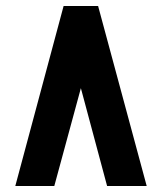

<svg xmlns="http://www.w3.org/2000/svg" viewBox="-20 -620 540 640"><path d="M337 0 185 -567 307 -600 469 0ZM31 0 192 -600 315 -567 161 0ZM192 -581V-600H307V-581Z"/></svg>

Font: Reem Kufi Fun SemiBold
Style: Regular
Weight: 600
Designer: Khaled Hosny
Version: Version 1.005